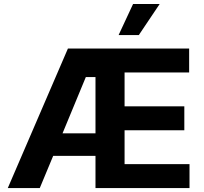

<svg xmlns="http://www.w3.org/2000/svg" viewBox="-20 -953 1034 973"><path d="M324.2 -707H938.5V-585.9H611.3V-414.1H914.1V-293H611.3V-121.1H940.4V0H463.9V-163.1H249.5L181.6 0H19.5ZM463.9 -277.3V-562.5H415L296.9 -277.3ZM654.3 -932.6H789.1L683.6 -775.4H581.1Z"/></svg>

Font: Pretendard
Style: Bold
Weight: 700
Designer: Base glyphs from Inter by Rasmus Andersson; Hangeul glyphs from Noto Sans CJK(Source Han Sans) by Jang Soo-young and Kan
Foundry: Kil Hyung-jin
Version: Version 1.309